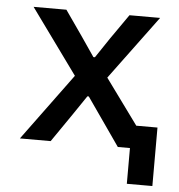

<svg xmlns="http://www.w3.org/2000/svg" viewBox="-49 -563 698 749"><g transform="rotate(5 300.0 -188.0)"><path d="M475 140V0H427.5L350.5 -110.5L297.5 -186.5H292L240.5 -110.5L164.5 0H44L236.5 -262L52.5 -516H181L249 -418.5L302 -341H308L360 -418.5L428 -516H548L363 -266L492 -89H575V140Z"/></g></svg>

Font: Lilex Medium
Style: Regular
Weight: 500
Designer: Mike Abbink, Paul van der Laan, Pieter van Rosmalen, Mikhael Khrustik
Foundry: Mikhael Khrustik
Version: Version 1.100